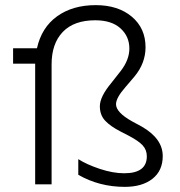

<svg xmlns="http://www.w3.org/2000/svg" viewBox="-20 -718 703 748"><path d="M31 -470V-530H124Q142 -611 202.5 -654.5Q263 -698 353 -698Q440 -698 493.5 -653Q547 -608 547 -534Q547 -472 504 -420L469 -379Q432 -337 432 -312Q432 -280 495 -245L532 -225Q614 -178 614 -110Q614 -53 574 -21.5Q534 10 466 10Q367 10 285 -37V-98Q318 -77 369 -60Q420 -43 464 -43Q552 -43 552 -109Q552 -134 536 -151.5Q520 -169 482 -189L449 -206Q410 -226 389.5 -248Q369 -270 369 -304Q369 -341 413 -394L450 -441Q484 -485 484 -529Q484 -576 449.5 -607.5Q415 -639 351 -639Q268 -639 224.5 -593.5Q181 -548 181 -467V0H117V-465V-470Z"/></svg>

Font: Roundo
Style: Regular
Weight: 400
Designer: Namrata Goyal (Gurmukhi), Shiva Nallaperumal (Latin)
Foundry: Indian Type Foundry
Version: Version 1.000;PS 1.0;hotconv 1.0.88;makeotf.lib2.5.647800